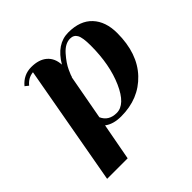

<svg xmlns="http://www.w3.org/2000/svg" viewBox="-149 -518 787 787"><g transform="rotate(-45 244.5 -124.0)"><path d="M259 8Q213 8 186 -13L156 148H37L131 -376Q101 -373 81 -348L66 -360Q96 -396 141 -396Q185 -396 210 -374.5Q235 -353 237 -314Q281 -389 349 -389Q417 -389 453 -350.5Q489 -312 489 -245Q489 -127 425 -59.5Q361 8 259 8ZM229 -249 193 -53Q210 -15 256 -15Q305 -15 340.5 -95Q376 -175 376 -286Q376 -332 366.5 -349Q357 -366 336 -366Q307 -366 280.5 -336Q254 -306 242 -279.5Q230 -253 230 -249Z"/></g></svg>

Font: Sail
Style: Regular
Weight: 400
Designer: Miguel Hernandez
Foundry: Miguel Hernandez
Version: Version 1.002